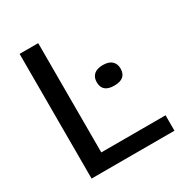

<svg xmlns="http://www.w3.org/2000/svg" viewBox="-173 -864 930 987"><g transform="rotate(-30 292.0 -370.0)"><path d="M85 0V-740H195.5V-91.5H577V0ZM426 -355Q355.5 -355 355.5 -415.5Q355.5 -444 373.2 -460.2Q391 -476.5 426 -476.5Q461.5 -476.5 479.2 -460.2Q497 -444 497 -415.5Q497 -355 426 -355Z"/></g></svg>

Font: Encode Sans SmExp Md
Style: Regular
Weight: 500
Width: 6
Designer: Multiple Designers
Foundry: Impallari Type
Version: Version 3.002; ttfautohint (v1.8.3) -l 8 -r 50 -G 200 -x 14 